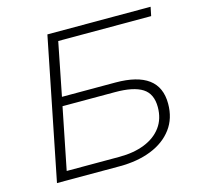

<svg xmlns="http://www.w3.org/2000/svg" viewBox="-102 -810 957 920"><g transform="rotate(-15 376.0 -350.0)"><path d="M70 0 210 -700H722L713 -656H252L200 -393H465Q574 -393 628.5 -352.5Q683 -312 683 -230Q683 -157 644.5 -105.5Q606 -54 538 -27Q470 0 381 0ZM191 -349 130 -44H391Q463 -44 517 -65.5Q571 -87 601 -128Q631 -169 631 -227Q631 -293 587 -321Q543 -349 452 -349Z"/></g></svg>

Font: Montserrat Thin Light
Style: Italic
Weight: 300
Italic angle: -11.3°
Version: Version 9.000